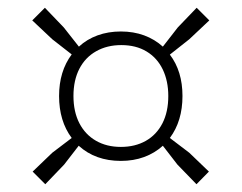

<svg xmlns="http://www.w3.org/2000/svg" viewBox="-20 -617 622 494"><path d="M467 -224 517.5 -175.5 485.5 -143 436.5 -193.5 399 -242Q378 -223 350.8 -213Q323.5 -203 291 -203Q225.5 -203 182.5 -242L145 -193.5L96.5 -143L64 -175.5L114.5 -224L164.5 -262Q132 -305.5 132 -370Q132 -433.5 164.5 -477L114.5 -516L63 -564.5L95.5 -597L144 -546.5L183 -497Q203.5 -516 231 -526Q258.5 -536 291 -536Q323.5 -536 350.8 -526Q378 -516 399 -497L437.5 -546.5L486 -597L518.5 -564.5L467 -516L417 -476.5Q449.5 -434 449.5 -370Q449.5 -305.5 417 -262ZM413 -370Q413 -408.5 398.8 -438.2Q384.5 -468 357.2 -484.5Q330 -501 292 -501Q255.5 -501 227.5 -485.2Q199.5 -469.5 184.2 -440Q169 -410.5 169 -370Q169 -329.5 184.2 -300Q199.5 -270.5 227 -254.8Q254.5 -239 291 -239Q327.5 -239 355 -254.5Q382.5 -270 397.8 -299.5Q413 -329 413 -370Z"/></svg>

Font: Encode Sans Semi Expanded ExLight
Style: Regular
Weight: 275
Width: 6
Designer: Multiple Designers
Foundry: Impallari Type
Version: Version 2.000